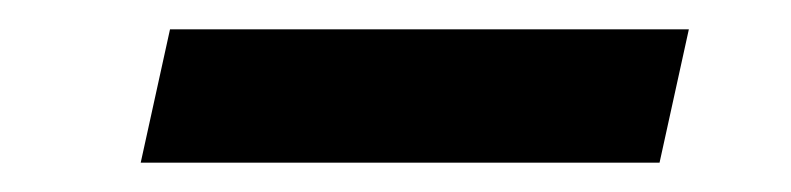

<svg xmlns="http://www.w3.org/2000/svg" viewBox="-20 -759 540 131"><path d="M96 -739H450L430 -648H76Z"/></svg>

Font: Roboto Serif 20pt SemiBold
Style: Italic
Weight: 600
Italic angle: -10°
Version: Version 1.007